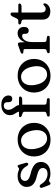

<svg xmlns="http://www.w3.org/2000/svg" viewBox="1028 -1792 776 2873"><g transform="rotate(-90 1416.5 -356.0)"><path d="M223 -437Q187 -437 166.2 -418.2Q145.5 -399.5 145.5 -370.5Q145.5 -339.5 170 -320.8Q194.5 -302 247.5 -288Q341.5 -266.5 385.5 -228.8Q429.5 -191 429.5 -132.5Q429.5 -69.5 384.5 -29.8Q339.5 10 253 10Q211.5 10 187 -0.2Q162.5 -10.5 147.5 -10.5Q133 -10.5 126.2 0.2Q119.5 11 106.5 11Q90.5 11 82 -12.5L46 -105.5Q32.5 -141 56.5 -149Q78 -156.5 94.5 -133Q125 -80.5 164.8 -57Q204.5 -33.5 248.5 -33.5Q294.5 -33.5 316.5 -53.5Q338.5 -73.5 338.5 -105Q338.5 -136.5 311 -156.5Q283.5 -176.5 224 -191.5Q139 -209.5 97.2 -246Q55.5 -282.5 55.5 -345.5Q55.5 -404 100.2 -442.5Q145 -481 219 -481Q265 -481 288 -470.2Q311 -459.5 324 -459.5Q338.5 -459.5 346 -470.2Q353.5 -481 365 -481Q381 -481 386 -460L413.5 -368.5Q418 -352.5 416.8 -339.5Q415.5 -326.5 403 -322.5Q384.5 -317 366.5 -346Q341 -392.5 303.5 -414.8Q266 -437 223 -437Z M764.5 -480.5Q838.5 -480.5 894.5 -449Q950.5 -417.5 982.2 -362Q1014 -306.5 1014 -234Q1014 -163 982 -107.5Q950 -52 892.8 -20.2Q835.5 11.5 761 11.5Q687 11.5 630.8 -20Q574.5 -51.5 543 -107.2Q511.5 -163 511.5 -236Q511.5 -306 543.5 -361.2Q575.5 -416.5 632.8 -448.5Q690 -480.5 764.5 -480.5ZM802.5 -41.5Q862 -51.5 889 -109.2Q916 -167 899.5 -256.5Q882 -349 834.2 -393.8Q786.5 -438.5 724.5 -427.5Q664.5 -417.5 637 -360.2Q609.5 -303 626.5 -213Q643.5 -120 692 -75.5Q740.5 -31 802.5 -41.5Z M1286 -82Q1286 -51 1312.5 -48L1361 -42.5Q1384 -40.5 1384 -20.5Q1384 0 1358 0H1133.5Q1108 0 1108 -20Q1108 -37 1131 -43.5L1153 -48Q1180 -55 1180 -82V-376.5Q1180 -388.5 1174.2 -395.8Q1168.5 -403 1153 -408.5L1131 -415Q1100 -426 1100 -441.5Q1100 -460.5 1123 -460.5H1181.5Q1180.5 -478 1167.5 -496.2Q1154.5 -514.5 1141.8 -537.8Q1129 -561 1129 -595Q1129 -651.5 1170.8 -688Q1212.5 -724.5 1283 -724.5Q1351 -724.5 1387.5 -693Q1424 -661.5 1424 -617Q1424 -589.5 1410.2 -575Q1396.5 -560.5 1375 -560.5Q1351 -560.5 1337 -575.2Q1323 -590 1323 -615.5V-637.5Q1323 -687.5 1272 -687.5Q1242.5 -687.5 1226 -669.2Q1209.5 -651 1209.5 -618.5Q1209.5 -592 1220 -571.2Q1230.5 -550.5 1244.2 -532.5Q1258 -514.5 1268.5 -497.8Q1279 -481 1279 -462.5V-460.5H1384Q1408.5 -460.5 1408.5 -441.5Q1408.5 -429 1396.5 -420.5Q1384.5 -412 1358 -412H1286Z M1721 -480.5Q1795 -480.5 1851 -449Q1907 -417.5 1938.8 -362Q1970.5 -306.5 1970.5 -234Q1970.5 -163 1938.5 -107.5Q1906.5 -52 1849.2 -20.2Q1792 11.5 1717.5 11.5Q1643.5 11.5 1587.2 -20Q1531 -51.5 1499.5 -107.2Q1468 -163 1468 -236Q1468 -306 1500 -361.2Q1532 -416.5 1589.2 -448.5Q1646.5 -480.5 1721 -480.5ZM1759 -41.5Q1818.5 -51.5 1845.5 -109.2Q1872.5 -167 1856 -256.5Q1838.5 -349 1790.8 -393.8Q1743 -438.5 1681 -427.5Q1621 -417.5 1593.5 -360.2Q1566 -303 1583 -213Q1600 -120 1648.5 -75.5Q1697 -31 1759 -41.5Z M2218 -447.5 2221.5 -373Q2241 -425.5 2277 -453.2Q2313 -481 2354 -481Q2398.5 -481 2424 -455.2Q2449.5 -429.5 2449.5 -385Q2449.5 -350.5 2434.8 -332.8Q2420 -315 2396 -315Q2346.5 -315 2346.5 -364V-380.5Q2346 -413.5 2312.5 -413.5Q2279.5 -413.5 2251.5 -375.8Q2223.5 -338 2223.5 -263.5V-81.5Q2223.5 -52.5 2250.5 -48.5L2293.5 -43Q2316.5 -39.5 2316.5 -20.5Q2316.5 0 2290.5 0H2082.5Q2056.5 0 2056.5 -20.5Q2056.5 -35 2076 -42.5L2097 -47.5Q2107.5 -50.5 2113 -58.2Q2118.5 -66 2118.5 -81.5V-366Q2118.5 -390.5 2100 -393.5L2067.5 -395Q2050 -399 2050 -413.5Q2050 -428.5 2072.5 -437L2150.5 -464Q2167 -470.5 2177.5 -473.8Q2188 -477 2194.5 -477Q2215.5 -477 2218 -447.5Z M2533 -423 2508 -428.5Q2487 -435 2487 -450.5Q2487 -470.5 2511 -470.5H2538.5Q2551.5 -470.5 2560.5 -475.8Q2569.5 -481 2576 -495L2608 -561.5Q2622.5 -586.5 2641.5 -586.5Q2665 -586.5 2665 -561V-470.5H2775.5Q2800 -470.5 2800 -451.5Q2800 -439 2788 -430.8Q2776 -422.5 2749.5 -422.5H2665V-128Q2665 -95.5 2679.2 -78.2Q2693.5 -61 2719 -61Q2740.5 -61 2752 -69.5Q2763.5 -78 2770.8 -86.5Q2778 -95 2787.5 -95Q2803.5 -94.5 2802 -74Q2800.5 -43 2766 -17.2Q2731.5 8.5 2681.5 8.5Q2625 8.5 2592 -20.8Q2559 -50 2559 -109.5V-388.5Q2559 -416.5 2533 -423Z"/></g></svg>

Font: Fraunces 9pt Soft
Style: Regular
Weight: 400
Version: Version 1.000;[0bf87f6ff]